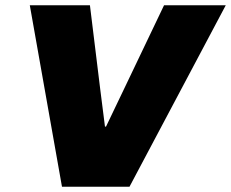

<svg xmlns="http://www.w3.org/2000/svg" viewBox="-20 -708 876 728"><path d="M215 0H471L836 -688H602L450 -370C427 -323 405 -275 382 -228H378C372 -274 363 -344 360 -370L321 -688H93Z"/></svg>

Font: Archivo Black
Style: Italic
Weight: 900
Italic angle: -10°
Designer: Hector Gatti
Foundry: Omnibus-Type
Version: Version 2.001